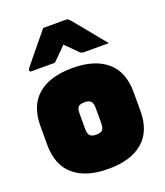

<svg xmlns="http://www.w3.org/2000/svg" viewBox="-153 -935 906 1057"><g transform="rotate(-20 300.0 -406.0)"><path d="M300 -570Q431 -570 502 -509.5Q573 -449 573 -330V-220Q573 -101 502 -40.5Q431 20 300 20Q169 20 98 -40.5Q27 -101 27 -220V-330Q27 -449 98 -509.5Q169 -570 300 -570ZM300 -370Q273 -370 263 -359.5Q253 -349 253 -320V-230Q253 -202 264 -191Q275 -180 300 -180Q327 -180 337 -191Q347 -202 347 -230V-320Q347 -348 336 -359Q325 -370 300 -370ZM226 -832H360Q368 -832 373 -828Q378 -824 390 -810Q397 -801 414 -780.5Q431 -760 453 -733Q475 -706 497 -679Q519 -652 537 -630H395Q384 -630 378.5 -632Q373 -634 366 -641L299 -708Q273 -681 255 -663Q237 -645 221 -630H84Q73 -630 73 -639Q73 -644 76 -648Q79 -652 91 -667Q102 -681 120.5 -703.5Q139 -726 159.5 -751Q180 -776 198 -798Q216 -820 226 -832Z"/></g></svg>

Font: Recursive Sn Lnr St XBk
Style: Regular
Weight: 1000
Version: Version 1.079;hotconv 1.0.112;makeotfexe 2.5.65598; ttfautoh